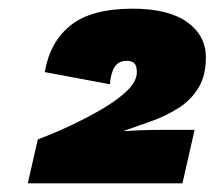

<svg xmlns="http://www.w3.org/2000/svg" viewBox="-20 -756 494 442"><path d="M44 -334 67 -435Q104 -449 143.5 -467.5Q183 -486 217.5 -506.5Q252 -527 273.5 -548Q295 -569 295 -590Q295 -605 289 -610.5Q283 -616 272 -616Q253 -616 244 -602Q235 -588 233 -562L83 -590Q95 -660 143 -698Q191 -736 285 -736Q368 -736 411 -705Q454 -674 454 -624Q454 -582 437 -554Q420 -526 392 -508Q364 -490 331 -478Q298 -466 266 -455V-454Q304 -457 353 -457H428L400 -334Z"/></svg>

Font: Work Sans Black
Style: Italic
Weight: 900
Italic angle: -13°
Designer: Wei Huang
Foundry: Wei Huang
Version: Version 2.009; ttfautohint (v1.8.3)